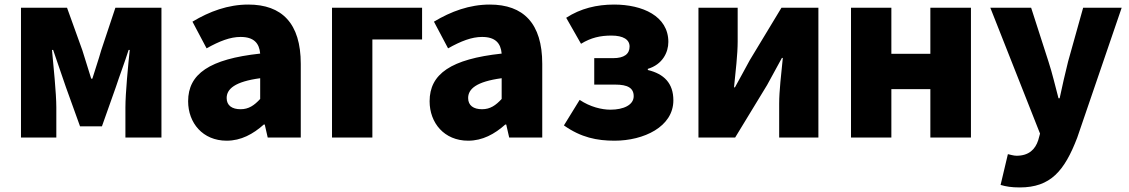

<svg xmlns="http://www.w3.org/2000/svg" viewBox="-20 -603 4953 842"><path d="M72 0H227V-132C227 -194 214 -319 208 -384H213C229 -335 253 -270 269 -221L331 -49H427L488 -221C504 -270 528 -333 544 -384H549C542 -319 530 -194 530 -132V0H688V-569H486L424 -383C411 -337 397 -298 385 -258H380C368 -298 355 -337 341 -383L274 -569H72Z M974 14C1037 14 1090 -15 1137 -57H1141L1154 0H1299V-323C1299 -501 1216 -583 1069 -583C980 -583 899 -553 824 -508L886 -391C943 -423 990 -441 1035 -441C1093 -441 1117 -414 1121 -368C899 -344 805 -279 805 -159C805 -64 869 14 974 14ZM1035 -124C998 -124 974 -140 974 -173C974 -213 1010 -245 1121 -260V-169C1095 -141 1071 -124 1035 -124Z M1436 0H1613V-430H1831V-569H1436Z M2033 14C2096 14 2149 -15 2196 -57H2200L2213 0H2358V-323C2358 -501 2275 -583 2128 -583C2039 -583 1958 -553 1883 -508L1945 -391C2002 -423 2049 -441 2094 -441C2152 -441 2176 -414 2180 -368C1958 -344 1864 -279 1864 -159C1864 -64 1928 14 2033 14ZM2094 -124C2057 -124 2033 -140 2033 -173C2033 -213 2069 -245 2180 -260V-169C2154 -141 2130 -124 2094 -124Z M2675 14C2803 14 2933 -47 2933 -163C2933 -238 2892 -279 2821 -296V-301C2885 -320 2911 -373 2911 -419C2911 -533 2797 -583 2673 -583C2597 -583 2526 -566 2463 -525L2528 -411C2572 -438 2613 -447 2661 -447C2714 -447 2741 -429 2741 -399C2741 -366 2717 -348 2669 -348H2586V-232H2678C2733 -232 2759 -217 2759 -181C2759 -143 2715 -122 2657 -122C2619 -122 2568 -134 2522 -165L2453 -53C2528 0 2598 14 2675 14Z M3043 0H3204L3344 -230C3362 -262 3390 -315 3409 -349H3413C3406 -279 3397 -204 3397 -148V0H3569V-569H3407L3268 -339C3251 -306 3221 -254 3203 -220H3199C3206 -289 3215 -365 3215 -421V-569H3043Z M3712 0H3889V-212H4060V0H4238V-569H4060V-367H3889V-569H3712Z M4452 219C4587 219 4648 147 4704 1L4899 -569H4730L4664 -333C4651 -279 4638 -226 4627 -172H4622C4607 -228 4595 -281 4578 -333L4502 -569H4323L4541 -17L4533 12C4520 52 4492 80 4438 80C4425 80 4410 75 4400 73L4368 208C4392 215 4415 219 4452 219Z"/></svg>

Font: Noto Sans CJK Black
Style: Bold
Weight: 900
Designer: Ryoko NISHIZUKA (kana & ideographs); Paul D. Hunt (Latin, Greek & Cyrillic); Wenlong ZHANG (bopomofo); Sandoll Communica
Foundry: Adobe Systems Incorporated
Version: Version 1.000;PS 1;hotconv 1.0.78;makeotf.lib2.5.61930